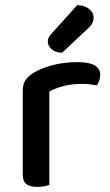

<svg xmlns="http://www.w3.org/2000/svg" viewBox="-20 -725 430 751"><path d="M173 -2Q166 1 153.5 3.5Q141 6 126 6Q97 6 83 -5Q69 -16 69 -42V-370Q69 -395 79 -410.5Q89 -426 111 -440Q140 -458 185 -470Q230 -482 284 -482Q372 -482 372 -432Q372 -420 368 -409.5Q364 -399 359 -391Q349 -393 334 -395Q319 -397 302 -397Q262 -397 229 -388.5Q196 -380 173 -367ZM282 -705Q312 -704 329 -689.5Q346 -675 346 -658Q346 -641 339 -630.5Q332 -620 315 -605L223 -519Q197 -519 182 -532.5Q167 -546 167 -562Q167 -572 171.5 -580Q176 -588 184 -596Z"/></svg>

Font: Baloo Bhaina 2 Medium
Style: Regular
Weight: 500
Designer: Yesha Goshar, Manish Minz, Shuchita Grover and Ek Type
Foundry: Ek Type
Version: Version 1.640;hotconv 1.0.111;makeotfexe 2.5.65597; ttfautoh